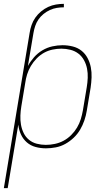

<svg xmlns="http://www.w3.org/2000/svg" viewBox="-40 -763 560 998"><path d="M-20 215 114 -592Q117 -612 124 -632.5Q131 -653 143.5 -671Q156 -689 173.5 -703.5Q191 -718 210.5 -727Q230 -736 251 -739.5Q272 -743 292 -743V-725Q274 -725 255.5 -722Q237 -719 219.5 -711Q202 -703 186.5 -690.5Q171 -678 160 -662Q149 -646 143 -628Q137 -610 134 -592L105 -420Q118 -444 137 -465.5Q156 -487 180.5 -501.5Q205 -516 232 -522Q259 -528 285 -528Q312 -528 338 -521.5Q364 -515 383.5 -499.5Q403 -484 415 -461.5Q427 -439 432 -413.5Q437 -388 436 -361Q435 -334 431 -307L411 -187Q407 -162 398.5 -137Q390 -112 376.5 -89Q363 -66 343 -47Q323 -28 299.5 -15Q276 -2 250 3Q224 8 199 8Q171 8 145 1Q119 -6 99.5 -23Q80 -40 69 -64Q58 -88 55 -115L0 215ZM198 -10Q221 -10 245 -15Q269 -20 290.5 -31.5Q312 -43 330 -61Q348 -79 360.5 -100Q373 -121 380 -144Q387 -167 391 -190L411 -310Q415 -334 416 -358.5Q417 -383 412.5 -406Q408 -429 397 -449.5Q386 -470 368 -484Q350 -498 326.5 -504Q303 -510 279 -510Q256 -510 232.5 -505Q209 -500 188.5 -488.5Q168 -477 150.5 -459Q133 -441 120.5 -420Q108 -399 101 -376.5Q94 -354 91 -331L71 -211Q67 -187 66 -162.5Q65 -138 69 -115Q73 -92 83 -71.5Q93 -51 110.5 -36.5Q128 -22 151 -16Q174 -10 198 -10Z"/></svg>

Font: Iosevka SS18 Thin
Style: Italic
Weight: 100
Italic angle: -9°
Monospace: yes
Designer: Belleve Invis
Foundry: Belleve Invis
Version: Version 25.1.1; ttfautohint (v1.8.4)